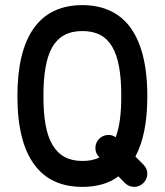

<svg xmlns="http://www.w3.org/2000/svg" viewBox="-20 -729 643 749"><path d="M301.3 -709C132.8 -709 47.9 -585.4 47.9 -354.5C47.9 -233.4 70.8 -144.5 114.3 -86.4C157.2 -27.8 220.7 0 301.3 0C356 0 403.3 -12.2 441.9 -41L467.8 -14.6C478 -4.9 489.7 0 503.9 0C531.2 0 554.7 -23.4 554.7 -50.8C554.7 -64.5 549.8 -76.2 540 -86.4L508.3 -118.2C540 -179.2 554.7 -254.4 554.7 -354.5C554.7 -480 529.3 -568.8 485.4 -626C441.4 -683.1 377.4 -709 301.3 -709ZM368.2 -114.7C347.2 -105 327.1 -101.1 301.3 -101.1C247.1 -101.1 209.5 -122.1 184.6 -164.1C159.7 -206.1 149.4 -269 149.4 -354.5C149.4 -438.5 159.7 -502.4 183.6 -544.4C207.5 -586.4 246.1 -607.9 301.3 -607.9C410.2 -607.9 453.1 -527.8 453.1 -354.5C453.1 -284.7 446.3 -232.9 431.2 -193.4C422.9 -199.7 413.6 -202.6 402.8 -202.6C375.5 -202.6 352.1 -180.2 352.1 -152.3C352.1 -138.2 356.9 -126 366.7 -116.2Z"/></svg>

Font: LOB TGL 0-17
Style: Regular
Weight: 400
Designer: Peter Wiegel + adaptations and expanded glyphset by Studio LOB
Foundry: Peter Wiegel + adaptations and expanded glyphset by Studio LOB
Version: Version 1.003;Glyphs 3.1.2 (3151)